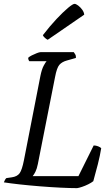

<svg xmlns="http://www.w3.org/2000/svg" viewBox="-28 -974 574 994"><path d="M371 0Q336 0 285 -2.5Q234 -5 178 -9.5Q122 -14 72.5 -19.5Q23 -25 -8 -30Q-2 -46 5 -52L33 -56Q61 -60 73.5 -77Q86 -94 96 -145L181 -580Q188 -615 198 -633.5Q208 -652 213 -657H124Q118 -664 118 -675Q124 -681 137 -687.5Q150 -694 163 -699Q176 -704 182 -704H354Q357 -700 361.5 -692.5Q366 -685 365 -674L319 -661Q293 -654 279.5 -638.5Q266 -623 257 -575L168 -125Q163 -100 155.5 -85Q148 -70 141 -62H378L457 -221Q469 -221 480 -216.5Q491 -212 496 -207Q490 -169 478.5 -123.5Q467 -78 455 -36Q445 -28 429 -20Q413 -12 396.5 -6.5Q380 -1 371 0ZM219 -768Q212 -771 203.5 -779Q195 -787 194 -792Q231 -840 265 -876Q299 -912 324 -933Q349 -954 358 -954Q365 -954 376.5 -945.5Q388 -937 397.5 -924Q407 -911 408 -898Z"/></svg>

Font: Texturina Extralight
Style: Italic
Weight: 200
Italic angle: -11°
Designer: Guillermo Torres Carreño
Foundry: Omnibus-Type
Version: Version 1.002; ttfautohint (v1.8.3)